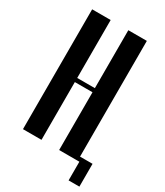

<svg xmlns="http://www.w3.org/2000/svg" viewBox="-200 -780 833 970"><g transform="rotate(30 216.0 -295.0)"><path d="M148 -699V-361H251V-699H359V0H251V-337H148V0H40V-699ZM345 -24H432V109H369V0H345Z"/></g></svg>

Font: Moniqa Extra Bold Narrow Heading
Style: Regular
Weight: 800
Width: 4
Designer: Rajesh Rajput
Foundry: Rajesh Rajput
Version: Version 1.000;December 15, 2022;FontCreator 14.0.0.2794 32-b